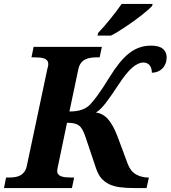

<svg xmlns="http://www.w3.org/2000/svg" viewBox="-43 -951 863 971"><path d="M-22.9 0 -12.2 -53.2H1Q16.6 -53.2 31.5 -55.2Q46.4 -57.1 58.6 -63.5Q70.8 -69.8 79.8 -81.5Q88.9 -93.3 92.8 -112.8L196.8 -604Q198.7 -609.4 200 -616.2Q201.2 -623 201.2 -627Q201.2 -637.7 195.8 -644.5Q190.4 -651.4 180.9 -655Q171.4 -658.7 158 -659.9Q144.5 -661.1 128.9 -661.1H116.2L127 -713.9H472.2L460.9 -661.1H448.2Q431.6 -661.1 416.3 -658.9Q400.9 -656.7 388.2 -650.4Q375.5 -644 366.2 -631.8Q356.9 -619.6 353 -600.1L308.1 -387.2Q344.2 -387.2 368.4 -395.3Q392.6 -403.3 409.2 -418.9Q424.8 -434.1 449.7 -467.8Q474.6 -501.5 509.8 -559.1Q536.1 -601.6 560.8 -632.1Q585.4 -662.6 610.6 -682.1Q635.7 -701.7 662.8 -710.9Q689.9 -720.2 721.2 -720.2Q761.7 -720.2 780.8 -704.1Q799.8 -688 799.8 -661.1Q799.8 -644 794.2 -629.6Q788.6 -615.2 778.6 -605Q768.6 -594.7 754.9 -589.1Q741.2 -583.5 725.1 -583Q725.1 -592.3 722.9 -601.6Q720.7 -610.8 715.8 -618.2Q710.9 -625.5 702.6 -630.1Q694.3 -634.8 682.1 -634.8Q655.8 -634.8 625.5 -608.6Q595.2 -582.5 557.1 -523.9Q518.6 -465.3 491.9 -430.4Q465.3 -395.5 441.9 -381.8Q476.6 -377.9 502.7 -348.9Q528.8 -319.8 550.8 -262.2L603 -122.1Q617.2 -84.5 645.3 -68.8Q673.3 -53.2 707 -53.2H710L698.2 0H634.8Q594.7 0 563.5 -4.2Q532.2 -8.3 508.8 -19.5Q485.4 -30.8 469.2 -49.8Q453.1 -68.8 442.9 -99.1L389.2 -258.8Q381.8 -280.3 374.5 -293.9Q367.2 -307.6 356.9 -315.7Q346.7 -323.7 332 -326.9Q317.4 -330.1 295.9 -330.1L250 -109.9Q249 -104.5 247.6 -97.7Q246.1 -90.8 246.1 -86.9Q246.1 -76.2 251.5 -69.6Q256.8 -63 266.6 -59.3Q276.4 -55.7 289.8 -54.4Q303.2 -53.2 318.8 -53.2H332L320.8 0ZM453.1 -784.2Q466.8 -798.3 482.9 -816.9Q499 -835.4 514.9 -855.2Q530.8 -875 545.7 -894.5Q560.5 -914.1 572.3 -931.2H729L726.1 -920.9Q718.3 -912.1 704.6 -900.1Q690.9 -888.2 673.6 -874.5Q656.2 -860.8 636.5 -846.4Q616.7 -832 596.2 -818.4Q575.7 -804.7 555.7 -792.2Q535.6 -779.8 518.1 -771H450.2Z"/></svg>

Font: Droid Serif
Style: Bold Italic
Weight: 700
Italic angle: -12°
Designer: Monotype Design team
Foundry: Monotype Imaging Inc.
Version: Version 1.03